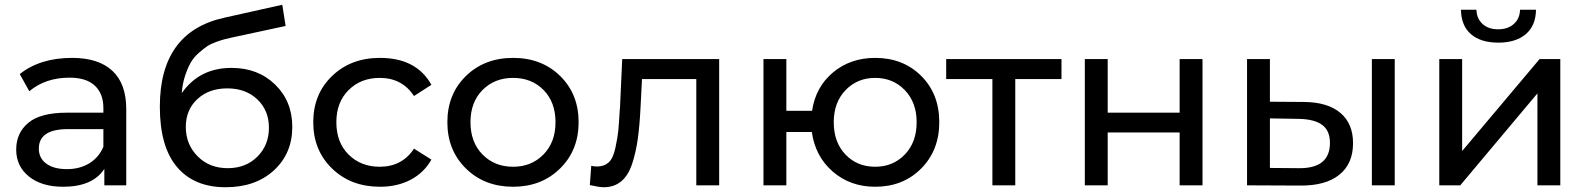

<svg xmlns="http://www.w3.org/2000/svg" viewBox="-20 -778 6663 806"><path d="M283 -535Q393 -535 451.5 -481Q510 -427 510 -320V0H418V-69Q369 6 245 6Q155 6 101.5 -37Q48 -80 48 -150Q48 -220 99 -262.5Q150 -305 261 -305H414V-324Q414 -385 378 -418.5Q342 -452 272 -452Q171 -452 103 -395L63 -467Q148 -535 283 -535ZM261 -68Q315 -68 355 -92.5Q395 -117 414 -162V-236H265Q143 -236 143 -154Q143 -114 174.5 -91Q206 -68 261 -68Z M952 -493Q1063 -493 1135 -423Q1207 -353 1207 -245Q1207 -134 1130 -63Q1053 8 927 8Q795 8 723 -77Q651 -162 651 -330Q651 -645 923 -704L1165 -758L1179 -669L956 -621Q935 -616 924 -613.5Q913 -611 889 -602.5Q865 -594 850 -584Q835 -574 814 -555.5Q793 -537 780.5 -515Q768 -493 757 -460Q746 -427 743 -387Q817 -493 952 -493ZM936 -72Q1012 -72 1060.5 -120.5Q1109 -169 1109 -242Q1109 -314 1060.5 -360.5Q1012 -407 934 -407Q857 -407 808.5 -362Q760 -317 760 -245Q760 -172 809.5 -122Q859 -72 936 -72Z M1575 6Q1453 6 1374 -70.5Q1295 -147 1295 -265Q1295 -383 1374 -459Q1453 -535 1575 -535Q1728 -535 1791 -422L1718 -375Q1668 -451 1574 -451Q1495 -451 1443.5 -400Q1392 -349 1392 -265Q1392 -180 1443.5 -129Q1495 -78 1574 -78Q1668 -78 1718 -154L1791 -108Q1760 -53 1704 -23.5Q1648 6 1575 6Z M2134 6Q2014 6 1936 -70.5Q1858 -147 1858 -265Q1858 -383 1936 -459Q2014 -535 2134 -535Q2254 -535 2331.5 -459Q2409 -383 2409 -265Q2409 -147 2331 -70.5Q2253 6 2134 6ZM2134 -78Q2211 -78 2261.5 -129.5Q2312 -181 2312 -265Q2312 -349 2262 -400Q2212 -451 2134 -451Q2056 -451 2005.5 -400Q1955 -349 1955 -265Q1955 -181 2005.5 -129.5Q2056 -78 2134 -78Z M2583 -334 2592 -530H2999V0H2903V-446H2675L2669 -328Q2665 -250 2657.5 -195.5Q2650 -141 2634 -91.5Q2618 -42 2588 -17Q2558 8 2515 8Q2496 8 2456 -1L2462 -82Q2475 -79 2486 -79Q2516 -79 2535 -96Q2554 -113 2563.5 -158Q2573 -203 2575.5 -228.5Q2578 -254 2582 -321Q2582 -323 2582.5 -324Q2583 -325 2583 -327Q2583 -329 2583 -330.5Q2583 -332 2583 -334Z M3654 -535Q3771 -535 3847 -459.5Q3923 -384 3923 -265Q3923 -147 3847 -70.5Q3771 6 3654 6Q3549 6 3475.5 -58Q3402 -122 3388 -224H3281V0H3185V-530H3281V-313H3389Q3404 -413 3477 -474Q3550 -535 3654 -535ZM3654 -78Q3729 -78 3778.5 -129.5Q3828 -181 3828 -265Q3828 -348 3778.5 -399.5Q3729 -451 3654 -451Q3579 -451 3529.5 -399.5Q3480 -348 3480 -265Q3480 -181 3529 -129.5Q3578 -78 3654 -78Z M3952 -530H4436V-446H4242V0H4146V-446H3952Z M4630 0H4534V-530H4630V-305H4932V-530H5028V0H4932V-222H4630Z M5311 -351 5454 -350Q5554 -349 5607 -304Q5660 -259 5660 -177Q5660 -91 5602.5 -44.5Q5545 2 5438 1L5215 0V-530H5311ZM5835 0H5739V-530H5835ZM5311 -73 5431 -72Q5563 -70 5563 -178Q5563 -230 5530 -254Q5497 -278 5431 -279L5311 -281Z M6270 -599Q6196 -599 6155 -634.5Q6114 -670 6113 -737H6178Q6179 -700 6203.5 -677.5Q6228 -655 6269 -655Q6310 -655 6335 -677.5Q6360 -700 6361 -737H6428Q6427 -670 6385 -634.5Q6343 -599 6270 -599ZM6110 0H6022V-530H6118V-144L6443 -530H6530V0H6434V-386Z"/></svg>

Font: false
Style: Regular
Weight: 500
Designer: Julieta Ulanovsky
Foundry: Julieta Ulanovsky
Version: Version 7.222;hotconv 1.0.109;makeotfexe 2.5.65596